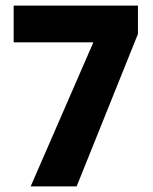

<svg xmlns="http://www.w3.org/2000/svg" viewBox="-20 -762 549 689"><path d="M90 -93 315 -610H29V-742H475V-640L255 -93Z"/></svg>

Font: Noto Sans Telugu UI Condensed ExtraBold
Style: Regular
Weight: 800
Width: 3
Designer: Jelle Bosma - Monotype Design Team
Foundry: Monotype Imaging Inc.
Version: Version 2.006; ttfautohint (v1.8.4.7-5d5b)